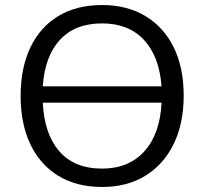

<svg xmlns="http://www.w3.org/2000/svg" viewBox="-20 -734 812 763"><path d="M386 9Q284 9 211.5 -35.5Q139 -80 100.5 -161Q62 -242 62 -353Q62 -464 100.5 -545Q139 -626 211.5 -670Q284 -714 386 -714Q485 -714 558 -670Q631 -626 670.5 -545.5Q710 -465 710 -354Q710 -243 670 -161.5Q630 -80 557.5 -35.5Q485 9 386 9ZM386 -641Q278 -641 218 -575.5Q158 -510 150 -391H622Q613 -510 552 -575.5Q491 -641 386 -641ZM386 -64Q492 -64 554 -133Q616 -202 622 -326H150Q156 -202 215.5 -133Q275 -64 386 -64Z"/></svg>

Font: Winston
Style: Regular
Weight: 400
Designer: Original fonts by Vernon Adams / Changes by Cristiano Sobral
Foundry: Original fonts by Vernon Adams / Changes by Cristiano Sobral
Version: Version 2.503;July 17, 2020;FontCreator 13.0.0.2655 64-bit